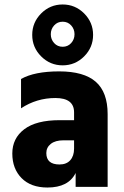

<svg xmlns="http://www.w3.org/2000/svg" viewBox="-20 -835 556 858"><path d="M222 -721.5Q207 -705 207 -682Q207 -659 222 -642.5Q237 -626 260 -626Q283 -626 298 -642.5Q313 -659 313 -682Q313 -705 298 -721.5Q283 -738 260 -738Q237 -738 222 -721.5ZM356 -775Q396 -735 396 -679Q396 -623 356 -583Q316 -543 260 -543Q204 -543 164 -583Q124 -623 124 -679Q124 -735 164 -775Q204 -815 260 -815Q316 -815 356 -775ZM192 3Q118 3 76.5 -39Q35 -81 35 -149Q35 -217 88.5 -257.5Q142 -298 247 -298H311V-333Q311 -397 227.5 -397Q144 -397 74 -351V-482Q134 -516 244.5 -516Q355 -516 408 -469.5Q461 -423 461 -325V0H318V-62Q286 3 192 3ZM246 -100Q277 -100 294 -119Q311 -138 311 -171V-208H264Q227 -208 207 -192Q187 -176 187 -151Q187 -100 246 -100Z"/></svg>

Font: Hind Kochi
Style: Bold
Weight: 700
Designer: Dhruvi Tolia
Foundry: Indian Type Foundry
Version: Version 0.702;PS 1.0;hotconv 1.0.81;makeotf.lib2.5.63406